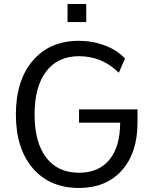

<svg xmlns="http://www.w3.org/2000/svg" viewBox="-20 -933 769 962"><path d="M376 -651.4Q269.5 -651.4 211.4 -575.2Q153.3 -499 153.3 -359.4Q153.3 -219.7 211.4 -143.6Q269.5 -67.4 376 -67.4Q474.6 -67.4 528.3 -132.8Q582 -198.2 582 -318.4H376V-384.8H668.9V-318.4Q668.9 -167 590.3 -79.1Q511.7 8.8 376 8.8Q229.5 8.8 144.5 -89.8Q59.6 -188.5 59.6 -359.4Q59.6 -530.3 144.5 -629.4Q229.5 -728.5 376 -728.5Q444.3 -728.5 506.8 -704.6Q569.3 -680.7 606.4 -639.6L575.2 -568.4Q492.2 -651.4 376 -651.4ZM318.4 -822.3V-913.1H412.1V-822.3Z"/></svg>

Font: Min Sans
Style: Regular
Weight: 400
Designer: Jinseong-Kim, NotoSansCJK, Nunito
Foundry: Jinseong-Kim
Version: Version 1.400;Glyphs 3.1.2 (3151)